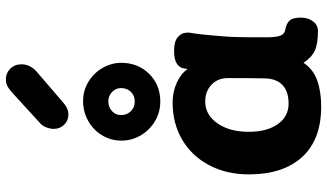

<svg xmlns="http://www.w3.org/2000/svg" viewBox="-250 -853 1114 654"><g transform="rotate(-90 307.0 -526.0)"><path d="M574 -58Q574 -34 561.5 -17Q549 0 528 0Q485 0 462 -10.5Q439 -21 420 -49Q398 -16 360 -2.5Q322 11 271 11Q158 11 99 -54Q40 -119 40 -235Q40 -311 71 -370Q102 -429 157.5 -462Q213 -495 285 -495Q321 -495 352 -481Q383 -467 399 -444L401 -457Q403 -471 417 -480.5Q431 -490 461 -490Q493 -490 508 -477Q523 -464 523 -444Q523 -437 522 -433Q516 -399 510 -319Q507 -282 507 -224V-174Q507 -145 512 -129.5Q517 -114 534 -111Q553 -108 563.5 -97Q574 -86 574 -58ZM368 -307Q368 -341 345.5 -362.5Q323 -384 288 -384Q243 -384 214 -342.5Q185 -301 185 -236Q185 -174 211 -137Q237 -100 281 -100Q322 -100 344 -120.5Q366 -141 367 -180Q368 -221 368 -307ZM155 -670Q155 -705 173 -735Q191 -765 222 -782.5Q253 -800 290 -800Q326 -800 356 -781.5Q386 -763 403 -733Q420 -703 420 -670Q420 -613 382.5 -575Q345 -537 288 -537Q252 -537 221.5 -555Q191 -573 173 -603.5Q155 -634 155 -670ZM334 -671Q334 -688 321 -701Q308 -714 288 -714Q269 -714 255.5 -701.5Q242 -689 242 -671Q242 -651 255 -637.5Q268 -624 288 -624Q308 -624 321 -637Q334 -650 334 -671ZM195 -900Q195 -912 200 -925Q205 -938 214 -946L307 -1031Q326 -1049 337.5 -1056Q349 -1063 363 -1063Q385 -1063 400 -1048Q415 -1033 415 -1010Q415 -995 408.5 -982Q402 -969 392 -960L292 -874Q278 -861 267 -855.5Q256 -850 244 -850Q223 -850 209 -864.5Q195 -879 195 -900Z"/></g></svg>

Font: Mali
Style: Bold
Weight: 700
Designer: Kitiyaporn Chalermlarp | Katatrad Aksorn Co.,Ltd.
Foundry: Cadson Demak Co.,Ltd.
Version: Version 1.000; ttfautohint (v1.6)